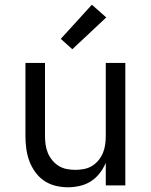

<svg xmlns="http://www.w3.org/2000/svg" viewBox="-20 -787 640 815"><path d="M268 8Q242 8 215.5 1.5Q189 -5 167 -20Q145 -35 129 -57.5Q113 -80 104 -105Q95 -130 91.5 -156.5Q88 -183 88 -210V-520H171V-210Q171 -192 173.5 -173.5Q176 -155 183 -138Q190 -121 202 -106.5Q214 -92 229.5 -82.5Q245 -73 263.5 -69.5Q282 -66 300 -66Q318 -66 336.5 -69.5Q355 -73 370.5 -82.5Q386 -92 398 -106.5Q410 -121 417 -138Q424 -155 426.5 -173.5Q429 -192 429 -210V-520H512V0H429V-96Q419 -72 403 -51.5Q387 -31 366 -17.5Q345 -4 319.5 2Q294 8 268 8ZM287 -578 238 -622 370 -767 431 -713Z"/></svg>

Font: Nova Nerd Font
Style: Regular
Weight: 400
Designer: Belleve Invis
Foundry: Belleve Invis
Version: Version 24.1.4; ttfautohint (v1.8.4);Nerd Fonts 3.1.1